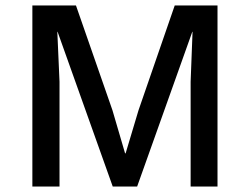

<svg xmlns="http://www.w3.org/2000/svg" viewBox="-20 -680 911 700"><path d="M773 0H675V-382L682 -564H681L480 0H391L190 -564H189L197 -382V0H98V-660H257L390 -278L436 -121H438L485 -278L617 -660H773Z"/></svg>

Font: Work Sans Medium
Style: Regular
Weight: 500
Designer: Wei Huang
Foundry: Wei Huang
Version: Version 1.500